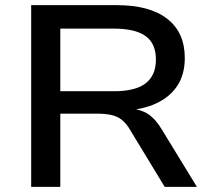

<svg xmlns="http://www.w3.org/2000/svg" viewBox="-20 -725 817 745"><path d="M101 0V-705H434Q561 -705 629 -652Q697 -599 697 -500Q697 -437 668.5 -393Q640 -349 586.5 -324Q533 -299 458 -296L466 -304L489 -303Q526 -301 554.5 -282.5Q583 -264 607 -224L744 0H619L486 -219Q471 -245 454 -259Q437 -273 413.5 -278.5Q390 -284 355 -284H214V0ZM214 -371H422Q506 -371 545.5 -402Q585 -433 585 -494Q585 -556 545 -585Q505 -614 420 -614H214Z"/></svg>

Font: Nunito Sans 10pt SemiExpanded SemiBold
Style: Regular
Weight: 600
Width: 6
Designer: Vernon Adams
Foundry: Vernon Adams
Version: Version 3.101;gftools[0.9.27]